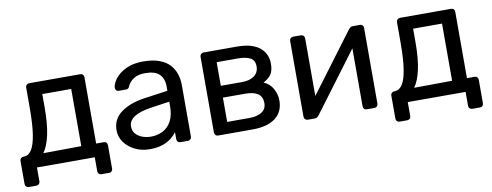

<svg xmlns="http://www.w3.org/2000/svg" viewBox="-57 -802 3035 1184"><g transform="rotate(-10 1461.0 -210.0)"><path d="M44 110Q34 110 27.5 103.5Q21 97 21 87V-57Q21 -67 27.5 -73.5Q34 -80 44 -80H49Q76 -81 95 -110.5Q114 -140 124 -203.5Q134 -267 134 -369V-497Q134 -507 140.5 -513.5Q147 -520 157 -520H476Q487 -520 493 -513.5Q499 -507 499 -497V-82H546Q557 -82 563 -75.5Q569 -69 569 -59V87Q569 97 563 103.5Q557 110 546 110H499Q489 110 482.5 103.5Q476 97 476 87V0H114V87Q114 97 107.5 103.5Q101 110 91 110ZM168 -80 406 -82V-440H225V-358Q225 -252 210 -184.5Q195 -117 168 -80Z M819 10Q769 10 728 -10Q687 -30 662 -64Q637 -98 637 -141Q637 -210 693 -251Q749 -292 839 -305L988 -326V-355Q988 -403 960.5 -430Q933 -457 871 -457Q827 -457 799 -439Q771 -421 760 -393Q754 -378 739 -378H694Q683 -378 677.5 -384.5Q672 -391 672 -400Q672 -415 683.5 -437Q695 -459 719 -480Q743 -501 780.5 -515.5Q818 -530 872 -530Q932 -530 973 -514.5Q1014 -499 1037.5 -473Q1061 -447 1071.5 -414Q1082 -381 1082 -347V-23Q1082 -13 1075.5 -6.5Q1069 0 1059 0H1013Q1002 0 996 -6.5Q990 -13 990 -23V-66Q977 -48 955 -30.5Q933 -13 900 -1.5Q867 10 819 10ZM840 -65Q881 -65 915 -82.5Q949 -100 968.5 -137Q988 -174 988 -230V-258L872 -241Q801 -231 765 -207.5Q729 -184 729 -148Q729 -120 745.5 -101.5Q762 -83 787.5 -74Q813 -65 840 -65Z M1249 0Q1239 0 1232.5 -6.5Q1226 -13 1226 -23V-497Q1226 -507 1232.5 -513.5Q1239 -520 1249 -520H1457Q1551 -520 1598.5 -482Q1646 -444 1646 -380Q1646 -335 1629 -312Q1612 -289 1581 -273Q1619 -257 1638.5 -221.5Q1658 -186 1658 -148Q1658 -76 1607.5 -38Q1557 0 1465 0ZM1318 -73H1457Q1505 -73 1534.5 -91.5Q1564 -110 1564 -148Q1564 -188 1537 -206.5Q1510 -225 1457 -225H1318ZM1318 -299H1451Q1499 -299 1527.5 -320Q1556 -341 1556 -379Q1556 -418 1527.5 -432.5Q1499 -447 1451 -447H1318Z M1809 0Q1800 0 1793.5 -6.5Q1787 -13 1787 -21V-497Q1787 -507 1793.5 -513.5Q1800 -520 1810 -520H1858Q1868 -520 1874.5 -513.5Q1881 -507 1881 -497V-73L1854 -100L2157 -505Q2162 -511 2168 -515.5Q2174 -520 2183 -520H2229Q2237 -520 2243.5 -514Q2250 -508 2250 -500V-23Q2250 -13 2243.5 -6.5Q2237 0 2227 0H2180Q2169 0 2163 -6.5Q2157 -13 2157 -23V-422L2185 -423L1880 -15Q1876 -10 1870 -5Q1864 0 1854 0Z M2366 110Q2356 110 2349.5 103.5Q2343 97 2343 87V-57Q2343 -67 2349.5 -73.5Q2356 -80 2366 -80H2371Q2398 -81 2417 -110.5Q2436 -140 2446 -203.5Q2456 -267 2456 -369V-497Q2456 -507 2462.5 -513.5Q2469 -520 2479 -520H2798Q2809 -520 2815 -513.5Q2821 -507 2821 -497V-82H2868Q2879 -82 2885 -75.5Q2891 -69 2891 -59V87Q2891 97 2885 103.5Q2879 110 2868 110H2821Q2811 110 2804.5 103.5Q2798 97 2798 87V0H2436V87Q2436 97 2429.5 103.5Q2423 110 2413 110ZM2490 -80 2728 -82V-440H2547V-358Q2547 -252 2532 -184.5Q2517 -117 2490 -80Z"/></g></svg>

Font: Rubik Light
Style: Regular
Weight: 400
Version: Version 2.101